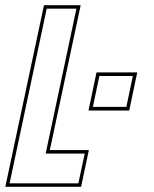

<svg xmlns="http://www.w3.org/2000/svg" viewBox="-40 -720 594 740"><path d="M-19.5 0 129.5 -700H271L152 -141.5H302.5L272.5 0ZM-3 -13.5H262L286.5 -128H136L254.5 -686.5H140ZM301 -294 332 -441H489L458 -294ZM318 -308H447L472 -427H343Z"/></svg>

Font: Tourney Condensed Thin
Style: Italic
Weight: 100
Width: 3
Italic angle: -12°
Designer: Tyler Finck
Foundry: Etcetera Type Co
Version: Version 1.010; ttfautohint (v1.8.3)